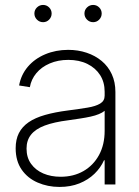

<svg xmlns="http://www.w3.org/2000/svg" viewBox="-20 -736 556 766"><path d="M217.3 9.8Q170.4 9.8 130.4 -7.6Q90.3 -24.9 66.4 -59.3Q42.5 -93.8 42.5 -144.5Q42.5 -179.7 55.4 -205.1Q68.4 -230.5 94.2 -248.3Q120.1 -266.1 159.4 -277.3Q198.7 -288.6 252 -295.4Q296.9 -301.3 329.3 -306.6Q361.8 -312 379.6 -322.8Q397.5 -333.5 397.5 -354.5V-370.1Q397.5 -408.2 379.4 -436.5Q361.3 -464.8 328.6 -481Q295.9 -497.1 252.4 -497.1Q211.4 -497.1 178.5 -482.9Q145.5 -468.8 125 -444.1Q104.5 -419.4 99.1 -388.2L56.2 -395Q64 -438 91.3 -470Q118.7 -502 160.6 -519.5Q202.6 -537.1 252 -537.1Q291.5 -537.1 325.7 -525.6Q359.9 -514.2 385.7 -492.7Q411.6 -471.2 426 -439.9Q440.4 -408.7 440.4 -369.1V0H397.5V-96.7H395Q381.8 -66.9 356.9 -42.7Q332 -18.6 296.9 -4.4Q261.7 9.8 217.3 9.8ZM221.7 -30.8Q273.4 -30.8 313 -53.5Q352.5 -76.2 375 -117.4Q397.5 -158.7 397.5 -213.9V-293.9Q388.7 -286.6 374.5 -280.8Q360.4 -274.9 341.6 -270.8Q322.8 -266.6 300.3 -263.2Q277.8 -259.8 253.4 -256.3Q195.3 -249 158.4 -235.1Q121.6 -221.2 103.8 -198.7Q85.9 -176.3 85.9 -143.1Q85.9 -107.4 104 -82.3Q122.1 -57.1 152.8 -43.9Q183.6 -30.8 221.7 -30.8ZM351.6 -647.5Q337.4 -647.5 327.1 -657.7Q316.9 -668 316.9 -682.1Q316.9 -696.3 327.1 -706.3Q337.4 -716.3 351.6 -716.3Q365.7 -716.3 375.7 -706.3Q385.7 -696.3 385.7 -682.1Q385.7 -668 375.7 -657.7Q365.7 -647.5 351.6 -647.5ZM151.9 -647.5Q137.7 -647.5 127.4 -657.7Q117.2 -668 117.2 -682.1Q117.2 -696.3 127.4 -706.3Q137.7 -716.3 151.9 -716.3Q166 -716.3 176 -706.3Q186 -696.3 186 -682.1Q186 -668 176 -657.7Q166 -647.5 151.9 -647.5Z"/></svg>

Font: Inter 24pt ExtraLight
Style: Regular
Weight: 250
Designer: Rasmus Andersson
Foundry: rsms
Version: Version 4.001;git-66647c0bb